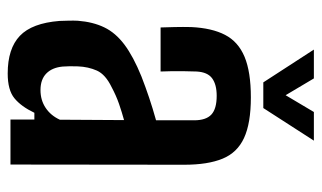

<svg xmlns="http://www.w3.org/2000/svg" viewBox="-184 -624 815 486"><g transform="rotate(90 223.0 -380.5)"><path d="M165.5 7Q102.5 7 70.2 -23.8Q38 -54.5 32.5 -124Q32 -134.5 31.8 -147.5Q31.5 -160.5 32 -170.5Q35 -209 48.8 -237.5Q62.5 -266 92.5 -288.5Q122.5 -311 173 -331.5Q200 -342 226.8 -351Q253.5 -360 284 -368.5V-465Q284 -495 269.5 -508.5Q255 -522 222 -522Q193.5 -522 177.8 -510.5Q162 -499 160.5 -471Q160 -461 159.8 -441.8Q159.5 -422.5 159.8 -404.5Q160 -386.5 160.5 -380H49Q48.5 -394 48 -415.5Q47.5 -437 48 -457.5Q50.5 -510 67.8 -543.2Q85 -576.5 123.2 -592.5Q161.5 -608.5 226 -608.5Q291.5 -608.5 328.8 -591.2Q366 -574 381.2 -536.8Q396.5 -499.5 396.5 -440L396 0H282V-60.5H265Q249 -27 228.2 -10Q207.5 7 165.5 7ZM207.5 -76Q233 -76 252.5 -89Q272 -102 282.5 -125L283.5 -287.5Q263.5 -282 242.5 -274.8Q221.5 -267.5 200 -256Q168 -240.5 158.2 -218.8Q148.5 -197 147.5 -170.5Q147 -157.5 147.2 -150Q147.5 -142.5 148 -132Q150.5 -105.5 165.5 -90.8Q180.5 -76 207.5 -76ZM188 -640 105 -768H178L220.5 -696.5L263 -768H335.5L253 -640Z"/></g></svg>

Font: Big Shoulders Text Thin
Style: Bold
Weight: 700
Version: Version 2.002